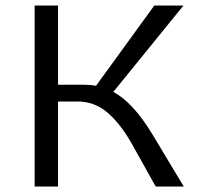

<svg xmlns="http://www.w3.org/2000/svg" viewBox="-20 -678 723 698"><path d="M532 -193 648 0H546L456 -161Q414 -233 368 -271Q322 -309 261 -309H191V0H106V-658H191V-370H285Q310 -370 329 -366L541 -658H647L392 -344Q463 -306 532 -193Z"/></svg>

Font: EauTestInfant Medium
Style: Regular
Weight: 500
Designer: Christian Thalmann (Catharsis Fonts)
Version: Version 0.001;PS 000.001;hotconv 1.0.88;makeotf.lib2.5.64775